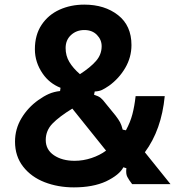

<svg xmlns="http://www.w3.org/2000/svg" viewBox="-20 -797 787 831"><path d="M45 -184Q45 -239 73 -285.5Q101 -332 146 -364Q170 -381 191.5 -390.5Q213 -400 240 -403L242 -417Q194 -436 165 -478Q131 -527 131 -584Q131 -646 160 -689.5Q189 -733 237.5 -755Q286 -777 345 -777Q433 -777 491 -731.5Q549 -686 549 -602Q549 -549 522 -503Q495 -457 452 -426Q433 -413 421 -407.5Q409 -402 390 -401L387 -387Q406 -381 415.5 -373.5Q425 -366 440 -346L480 -297Q493 -280 499.5 -268Q506 -256 511 -236L525 -233Q544 -268 553 -302.5Q562 -337 567 -381H693Q679 -235 607 -138L718 0H552Q538 -18 531 -31.5Q524 -45 527 -69L514 -73Q497 -40 439 -12Q382 14 300 14Q231 14 173 -8.5Q115 -31 80 -76Q45 -121 45 -184ZM420 -597Q420 -625 399.5 -646Q379 -667 345 -667Q311 -667 287.5 -645.5Q264 -624 264 -589Q264 -556 280 -529Q296 -502 326 -476Q371 -505 395.5 -533Q420 -561 420 -597ZM439 -145 293 -327Q236 -292 207 -262Q178 -232 178 -191Q178 -149 213.5 -125Q249 -101 303 -101Q340 -101 376 -113Q412 -125 439 -145Z"/></svg>

Font: Open Sauce Sans
Style: Bold
Weight: 700
Designer: Alfredo Marco Pradil
Foundry: Creative Sauce Fz LLC
Version: Version 1.477